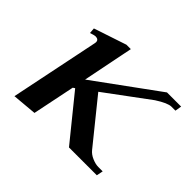

<svg xmlns="http://www.w3.org/2000/svg" viewBox="-118 -658 834 834"><g transform="rotate(45 299.0 -241.0)"><path d="M593 -470 588 -440H564Q541 -440 493 -409L293 -261L453 -63Q465 -48 486 -39Q507 -30 524 -30H551L545 0H374L211 -201L202 -195L162 0L49 10L133 -399Q134 -402 134 -406Q134 -423 114 -423Q108 -423 87 -416L85 -442L235 -492H262L215 -258L506 -470Z"/></g></svg>

Font: Taviraj Medium
Style: Italic
Weight: 500
Italic angle: -12°
Designer: Katatrad Team
Foundry: CadsonDemak
Version: Version 1.001